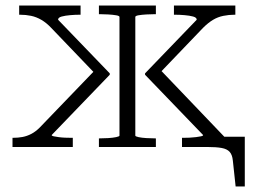

<svg xmlns="http://www.w3.org/2000/svg" viewBox="-20 -529 920 691"><path d="M791 0H635V-33H640Q650 -33 662 -33.5Q674 -34 685.5 -35.5Q697 -37 704 -38.5Q711 -40 711 -43L502 -260V-265L688 -458Q688 -466 675 -469.5Q662 -473 644 -474.5Q626 -476 611 -476H606V-509H827V-476H824Q804 -476 784 -472Q764 -468 746.5 -457.5Q729 -447 711 -429L548 -259L551 -284L791 -33ZM25 0V-33H27Q45 -33 61 -36Q77 -39 92.5 -47Q108 -55 123 -70L329 -284L327 -259L164 -429Q147 -447 129 -457.5Q111 -468 92 -472Q73 -476 52 -476H49V-509H270V-476H266Q251 -476 233 -474.5Q215 -473 202 -469.5Q189 -466 189 -458L375 -265V-260L166 -43Q166 -40 173 -38.5Q180 -37 191 -35.5Q202 -34 214 -33.5Q226 -33 237 -33H242V0ZM718 0V-37H861V142H828L818 49Q816 28 806.5 17.5Q797 7 777.5 3.5Q758 0 726 0ZM336 -478V-509H541V-478H538Q524 -478 507 -477Q490 -476 478.5 -474Q467 -472 467 -468V-41Q467 -38 478.5 -35.5Q490 -33 507 -32Q524 -31 538 -31H541V0H336V-31H339Q353 -31 369.5 -32Q386 -33 398 -35.5Q410 -38 410 -41V-468Q410 -472 398 -474Q386 -476 369.5 -477Q353 -478 339 -478Z"/></svg>

Font: Roboto Serif 36pt ExtraLight
Style: Regular
Weight: 250
Designer: Greg Gazdowicz
Foundry: Commercial Type
Version: Version 1.008